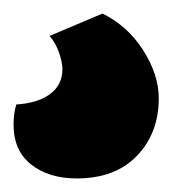

<svg xmlns="http://www.w3.org/2000/svg" viewBox="-40 -58 255 283"><path d="M111 -38Q148 -20 171 16Q194 52 194 87Q194 138 162 171.5Q130 205 73 205Q32 205 6 184.5Q-20 164 -20 126Q-20 109 -16 96Q16 94 34 80.5Q52 67 52 44Q52 34 47 19.5Q42 5 33 -5Z"/></svg>

Font: Baloo Thambi
Style: Regular
Weight: 400
Designer: Aadarsh Rajan and Ek Type
Foundry: Ek Type
Version: Version 1.100;PS 1.000;hotconv 1.0.88;makeotf.lib2.5.647800;